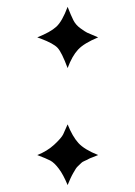

<svg xmlns="http://www.w3.org/2000/svg" viewBox="-20 -533 392 556"><path d="M264.2 -424.8Q223.1 -407.7 206.1 -389.4Q189 -371.1 175.8 -335.9Q158.7 -381.8 146.7 -394.5Q134.8 -407.2 98.6 -420.9Q91.8 -423.3 87.9 -424.8Q126 -439.9 143.1 -455.6Q160.2 -471.2 175.8 -513.2Q185.5 -488.3 192.4 -474.6Q199.2 -460.9 213.1 -450.9Q227.1 -440.9 232.2 -438.5Q237.3 -436 264.2 -424.8ZM264.2 -84Q260.3 -82 249.5 -78.1Q238.8 -74.2 236.3 -72.5Q233.9 -70.8 225.8 -67.4Q217.8 -64 215.8 -61.5Q213.9 -59.1 208 -54Q202.1 -48.8 199.5 -44.4Q196.8 -40 192.4 -32.5Q188 -24.9 184.1 -16.4Q180.2 -7.8 175.8 2.9Q163.6 -26.9 150.4 -44.4Q137.2 -62 125.5 -68.1Q113.8 -74.2 87.9 -84Q116.7 -95.2 137.5 -114.5Q158.2 -133.8 163.1 -144.3Q168 -154.8 175.8 -172.9Q189.9 -137.7 207 -118.9Q224.1 -100.1 264.2 -84Z"/></svg>

Font: Linux Libertine Capitals
Style: Small Caps
Weight: 400
Designer: Philipp H. Poll
Foundry: Philipp H. Poll
Version: Version 5.1.3